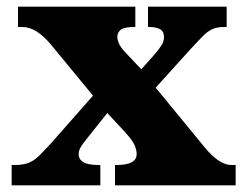

<svg xmlns="http://www.w3.org/2000/svg" viewBox="-20 -556 736 576"><path d="M15 0V-61H24Q48 -61 64.5 -67Q81 -73 96 -87.5Q111 -102 132 -125L259 -269L133 -422Q89 -475 47 -475H34V-536H386V-475H382Q352 -475 342 -466.5Q332 -458 332 -446Q332 -436 337 -425Q342 -414 355 -400L404 -348L443 -392Q455 -406 463.5 -418.5Q472 -431 472 -444Q472 -462 460 -468.5Q448 -475 428 -475H424V-536H660V-475H651Q632 -475 618 -469Q604 -463 589.5 -448.5Q575 -434 552 -409L447 -293L594 -114Q638 -61 674 -61H687V0H325V-61H330Q390 -61 390 -94Q390 -105 384 -120Q378 -135 352 -163L302 -217L239 -138Q230 -127 223 -116Q216 -105 216 -94Q216 -78 230 -69.5Q244 -61 277 -61H281V0Z"/></svg>

Font: Noto Serif Ethiopic Black
Style: Regular
Weight: 900
Designer: Monotype Design Team
Foundry: Monotype Imaging Inc.
Version: Version 2.102; ttfautohint (v1.8.4.7-5d5b)